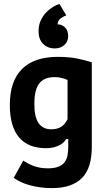

<svg xmlns="http://www.w3.org/2000/svg" viewBox="-20 -754 540 963"><path d="M29.3 0ZM440.4 -17.1Q440.4 33.7 429 72.3Q417.5 110.8 393.1 136.7Q368.7 162.6 330.8 176Q293 189.5 240.2 189.5Q206.5 189.5 177.5 185.1Q148.4 180.7 124.3 173.6Q100.1 166.5 81.3 157.2Q62.5 147.9 48.8 138.2L96.7 51.3Q117.2 66.4 148.9 78.4Q180.7 90.3 219.7 90.3Q253.9 90.3 274.4 81.5Q294.9 72.8 305.4 57.6Q315.9 42.5 319.1 22.7Q322.3 2.9 322.3 -19V-56.6H311.5Q308.6 -50.3 301.3 -42.5Q293.9 -34.7 281.7 -27.6Q269.5 -20.5 252 -15.6Q234.4 -10.7 211.9 -10.7Q121.1 -10.7 75.2 -65.4Q29.3 -120.1 29.3 -227.5Q29.3 -347.2 90.6 -408Q151.9 -468.8 269.5 -468.8Q326.2 -468.8 367.2 -460.4Q408.2 -452.1 440.4 -441.4ZM236.3 -105.5Q253.9 -105.5 267.1 -109.4Q280.3 -113.3 290 -120.1Q299.8 -127 306.6 -136.2Q313.5 -145.5 318.8 -156.7V-353Q302.7 -359.9 287.6 -363.5Q272.5 -367.2 254.9 -367.2Q228.5 -367.2 209.2 -359.6Q189.9 -352.1 177.2 -335.9Q164.6 -319.8 158.4 -294.2Q152.3 -268.6 152.3 -232.4Q152.3 -166 174.1 -135.7Q195.8 -105.5 236.3 -105.5ZM321.8 -572.3Q321.8 -545.4 302.7 -528.3Q283.7 -511.2 254.9 -511.2Q218.8 -511.2 196.1 -534.2Q173.4 -557.1 173.4 -596.2Q173.4 -628.4 184.8 -652.3Q196.3 -676.3 212.7 -692.9Q229 -709.5 246.8 -720Q264.7 -730.5 278.3 -733.9L312.5 -677.2Q298.3 -671.9 284.4 -661.9Q270.5 -651.8 268.6 -631.8Q287.6 -632.8 304.7 -617.9Q321.8 -603 321.8 -572.3Z"/></svg>

Font: PT Astra Sans
Style: Bold
Weight: 700
Designer: A.Korolkova, I. Chaeva
Foundry: ParaType Ltd
Version: Version 1.001; ttfautohint (v1.6)